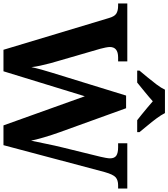

<svg xmlns="http://www.w3.org/2000/svg" viewBox="48 -1019 971 1107"><g transform="rotate(90 533.5 -465.5)"><path d="M84 -608Q75 -640 58.5 -650.5Q42 -661 13 -661H0V-714H334V-661H311Q251 -661 251 -613Q251 -605 254 -589Q257 -573 261 -559L328 -328Q336 -303 344 -272.5Q352 -242 358.5 -212.5Q365 -183 367 -161Q374 -193 382 -221.5Q390 -250 399 -279L531 -707H604L742 -325Q759 -278 772.5 -231.5Q786 -185 791 -159Q799 -195 809 -245.5Q819 -296 831 -344L884 -560Q887 -572 890 -589Q893 -606 893 -614Q893 -640 877.5 -650.5Q862 -661 829 -661H806V-714H1067V-661H1048Q1019 -661 1002.5 -647Q986 -633 972 -583L817 0H703L535 -469L391 0H267ZM387 -784Q403 -803 424.5 -829Q446 -855 466.5 -882Q487 -909 497 -931H632Q643 -909 663 -882Q683 -855 705 -829Q727 -803 742 -784V-771H673Q659 -782 639 -798Q619 -814 599 -831Q579 -848 564 -861Q542 -841 509.5 -814.5Q477 -788 456 -771H387Z"/></g></svg>

Font: Noto Serif Yezidi
Style: Bold
Weight: 700
Designer: Dalton Maag Ltd
Foundry: Dalton Maag Ltd
Version: Version 1.001; ttfautohint (v1.8.4.7-5d5b)